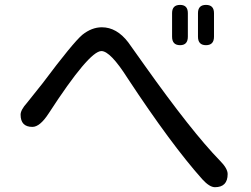

<svg xmlns="http://www.w3.org/2000/svg" viewBox="-20 -782 1040 796"><path d="M818.4 -39.1Q689.5 -183.6 508.8 -458Q437.5 -570.3 400.4 -570.3Q349.6 -570.3 181.6 -311.5Q145.5 -255.9 114.3 -255.9Q65.4 -255.9 65.4 -306.6Q65.4 -326.2 91.8 -355.5L157.2 -437.5Q282.2 -604.5 321.3 -637.7Q360.4 -668.9 402.3 -668.9Q463.9 -668.9 511.7 -606.4L579.1 -511.7Q775.4 -235.4 890.6 -117.2Q923.8 -84 923.8 -60.5Q923.8 -5.9 871.1 -5.9Q848.6 -5.9 818.4 -39.1ZM693.4 -727.5Q693.4 -761.7 726.6 -761.7Q758.8 -761.7 758.8 -727.5V-629.9Q758.8 -594.7 726.6 -594.7Q693.4 -594.7 693.4 -629.9ZM800.8 -727.5Q800.8 -761.7 834 -761.7Q867.2 -761.7 867.2 -727.5V-629.9Q867.2 -594.7 834 -594.7Q800.8 -594.7 800.8 -629.9Z"/></svg>

Font: jf-openhuninn-2.0
Style: Regular
Weight: 400
Designer: [Kosugi Maru]
Designed by MOTOYA      

[Varela Round]
Joe Prince (Latin component); Avraham Cornfeld (Hebrew component)
Foundry: justfont CO.,LTD.
Version: 2.0